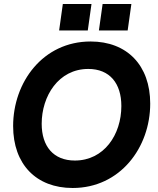

<svg xmlns="http://www.w3.org/2000/svg" viewBox="-20 -921 788 958"><path d="M342.5 17C579.5 17 729.5 -185 729.5 -404C729.5 -595 614 -714 432 -714C194 -714 45.5 -510.5 45.5 -292C45.5 -101.5 160.5 17 342.5 17ZM188 -303.5C188 -441 271.5 -577 420.5 -577C527.5 -577 585.5 -505 585.5 -392C585.5 -249 499 -120 353.5 -120C247 -120 188 -190.5 188 -303.5ZM275 -769H418L436.5 -901H293.5ZM473.5 -769H617L635.5 -901H492Z"/></svg>

Font: HK Grotesk ExtraBold
Style: Italic
Weight: 800
Italic angle: -16°
Designer: Alfredo Marco Pradil
Foundry: Hanken Design Co.
Version: Version 3.001;FEAKit 1.0